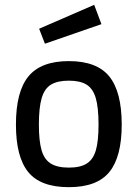

<svg xmlns="http://www.w3.org/2000/svg" viewBox="-20 -764 569 795"><path d="M46 0ZM46 -248Q46 -385 98 -448Q150 -511 265 -511Q381 -511 432.5 -447.5Q484 -384 484 -248Q484 -115 433 -52Q382 11 265 11Q148 11 97 -51.5Q46 -114 46 -248ZM388 -248Q388 -319 376.5 -358Q365 -397 338.5 -413.5Q312 -430 265 -430Q218 -430 191 -413.5Q164 -397 152.5 -357.5Q141 -318 141 -248Q141 -181 152 -142.5Q163 -104 190 -87Q217 -70 265 -70Q313 -70 339.5 -87Q366 -104 377 -142Q388 -180 388 -248ZM142 -645 370 -744 400 -664 166 -583Z"/></svg>

Font: sheba-seeBold
Style: Regular
Weight: 600
Designer: Mohamed Galeb, the designers
Foundry: Kief Type Foundry
Version: Version 2.010; ttfautohint (v1.5.33-1714) -l 8 -r 50 -G 200 